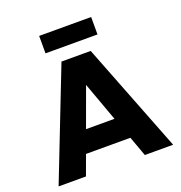

<svg xmlns="http://www.w3.org/2000/svg" viewBox="-157 -1045 1113 1180"><g transform="rotate(-20 399.5 -455.0)"><path d="M622 -130H176V-273H622ZM774 0H589L375 -589H419L204 0H25L304 -715H495ZM569 -796H229V-910H569Z"/></g></svg>

Font: Wix Madefor Display ExtraBold
Style: Regular
Weight: 800
Designer: Dalton Maag Ltd
Foundry: Dalton Maag Ltd
Version: Version 3.100